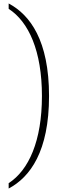

<svg xmlns="http://www.w3.org/2000/svg" viewBox="-20 -824 356 1108"><path d="M30 -804V-773C146 -698 222 -529 222 -270C222 -11 146 158 30 233V264C154 198 263 50 263 -270C263 -590 154 -738 30 -804Z"/></svg>

Font: Noto Serif Sinhala ExtraCondensed ExtraLight
Style: Regular
Weight: 200
Width: 2
Designer: Jelle Bosma - Monotype Design Team
Foundry: Monotype Imaging Inc.
Version: Version 2.007